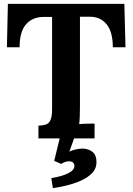

<svg xmlns="http://www.w3.org/2000/svg" viewBox="-20 -720 690 999"><path d="M567 -474Q567 -555 534 -594.5Q501 -634 444 -633H396V-164Q396 -137 395 -112Q394 -87 392 -74Q409 -76 435.5 -76.5Q462 -77 472 -77V0H180V-66Q203 -67 218.5 -72Q234 -77 242.5 -95Q251 -113 251 -153V-632H205Q148 -631 115 -593Q82 -555 82 -474H16L21 -700H627L633 -474ZM255 259 247 207Q259 205 279 200.5Q299 196 319 188.5Q339 181 353 170Q367 159 367 144Q367 127 354 122Q341 117 325 121Q309 125 299 133L262 117L293 -10H369L341 69Q353 62 374.5 57.5Q396 53 409 53Q441 54 461.5 70.5Q482 87 482 123Q482 158 458 182Q434 206 397.5 221.5Q361 237 322.5 246Q284 255 255 259Z"/></svg>

Font: Lora
Style: Bold
Weight: 700
Designer: Olga Karpushina, Alexei Vanyashin (Cyrillic)
Foundry: Cyreal
Version: Version 3.006; ttfautohint (v1.8.4.7-5d5b);gftools[0.9.30]